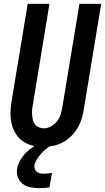

<svg xmlns="http://www.w3.org/2000/svg" viewBox="-20 -755 546 998"><path d="M206 8Q176 8 148.5 1.5Q121 -5 98.5 -21Q76 -37 61.5 -60.5Q47 -84 40.5 -111.5Q34 -139 34.5 -168.5Q35 -198 40 -228L124 -735H237L151 -212Q148 -198 147 -184.5Q146 -171 147 -157.5Q148 -144 151 -131.5Q154 -119 161.5 -109Q169 -99 181 -93.5Q193 -88 207 -88Q226 -88 245 -98Q264 -108 276.5 -124.5Q289 -141 295 -160Q301 -179 304 -198L393 -735H506L415 -183Q411 -158 403 -133.5Q395 -109 381 -86.5Q367 -64 347.5 -45Q328 -26 304.5 -14Q281 -2 255.5 3Q230 8 206 8ZM184 223Q161 223 138 218.5Q115 214 98 201Q81 188 73 166.5Q65 145 69 122Q72 102 82 83.5Q92 65 105.5 49Q119 33 136 20Q153 7 171 -3L180 -8H251L250 0Q233 8 219.5 19Q206 30 194 43.5Q182 57 172 72.5Q162 88 159 105Q158 114 161 123.5Q164 133 171.5 138.5Q179 144 188 146Q197 148 207 148Q217 148 228.5 146.5Q240 145 250 144L237 219Q224 221 211 222Q198 223 184 223Z"/></svg>

Font: Iosevka SS18
Style: Bold Italic
Weight: 700
Italic angle: -9°
Monospace: yes
Designer: Belleve Invis
Foundry: Belleve Invis
Version: Version 25.1.1; ttfautohint (v1.8.4)